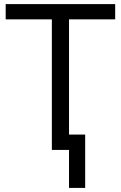

<svg xmlns="http://www.w3.org/2000/svg" viewBox="-20 -734 593 940"><path d="M317.9 0H233.9V-639.2H7.8V-713.9H543.9V-639.2H317.9V-75.2H397V186H317.9Z"/></svg>

Font: OpenSansEmoji
Style: Regular
Weight: 400
Foundry: MorbZ
Version: Version 1.000;PS 001.000;hotconv 1.0.70;makeotf.lib2.5.58329